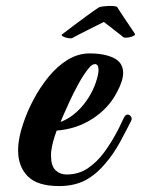

<svg xmlns="http://www.w3.org/2000/svg" viewBox="-20 -612 475 647"><path d="M179 15Q106 15 73.5 -18Q41 -51 41 -105Q41 -146 58 -195Q71 -235 93 -276.5Q115 -318 144 -353.5Q173 -389 208 -410.5Q243 -432 282 -432Q332 -432 363.5 -416.5Q395 -401 395 -366Q395 -340 374 -301Q346 -247 292 -212Q238 -177 171 -172Q156 -131 153 -105Q152 -100 152 -95.5Q152 -91 152 -86Q152 -53 167 -38.5Q182 -24 204 -24Q245 -24 276 -45Q307 -66 330.5 -98Q354 -130 371 -162Q381 -180 388 -195.5Q395 -211 399 -218Q404 -226 410 -226Q416 -226 421 -219.5Q426 -213 422 -205Q409 -179 386 -136Q363 -93 334 -60Q302 -22 265.5 -3.5Q229 15 179 15ZM184 -201Q229 -218 263.5 -262Q298 -306 310 -359Q311 -364 311.5 -368Q312 -372 312 -376Q312 -396 300 -396Q290 -396 279 -382Q263 -363 245 -330.5Q227 -298 213 -267Q199 -236 192 -220ZM224 -484Q221 -482 210.5 -483.5Q200 -485 192.5 -489Q185 -493 189 -496Q207 -510 230.5 -527.5Q254 -545 276.5 -561.5Q299 -578 313 -587Q316 -589 328 -590.5Q340 -592 352 -592Q360 -592 367 -591Q374 -590 375 -588Q378 -583 386.5 -570Q395 -557 405.5 -541.5Q416 -526 424 -514Q432 -502 434 -499Q438 -494 426.5 -489.5Q415 -485 403 -485Q397 -485 395 -487Q391 -491 377 -501.5Q363 -512 349.5 -523Q336 -534 330 -538Q324 -535 309 -527.5Q294 -520 276 -511Q258 -502 243.5 -494.5Q229 -487 224 -484Z"/></svg>

Font: Praise
Style: Regular
Weight: 400
Designer: Robert E. Leuschke
Foundry: Robert E. Leuschke
Version: Version 1.100; ttfautohint (v1.8.3)